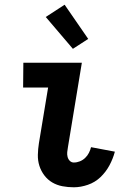

<svg xmlns="http://www.w3.org/2000/svg" viewBox="-20 -786 540 814"><path d="M293 8Q268 8 244.5 3.5Q221 -1 201.5 -12.5Q182 -24 168 -42.5Q154 -61 147 -83Q140 -105 140.5 -129.5Q141 -154 145 -179L184 -415H78L79 -520H327L268 -162Q266 -151 265 -141Q264 -131 266.5 -121Q269 -111 276 -104Q283 -97 293 -97Q306 -97 318.5 -102Q331 -107 341 -116.5Q351 -126 357 -138Q363 -150 366 -162L467 -143Q459 -113 444 -85Q429 -57 406 -35Q383 -13 352.5 -2.5Q322 8 293 8ZM289 -579 174 -714 254 -766 354 -621Z"/></svg>

Font: Iosevka Curly Extrabold
Style: Italic
Weight: 800
Italic angle: -9°
Monospace: yes
Designer: Belleve Invis
Foundry: Belleve Invis
Version: Version 22.1.2; ttfautohint (v1.8.4)